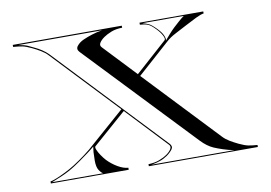

<svg xmlns="http://www.w3.org/2000/svg" viewBox="-75 -820 1325 940"><g transform="rotate(-10 587.5 -350.0)"><path d="M971 -80Q984 -66 1003.5 -54.2Q1023 -42.5 1045 -32Q1072.5 -19 1090 -15.5Q1107.5 -12 1135 -10V0H593V-10Q624.5 -11 647.8 -20Q671 -29 686 -39.5Q703 -51.5 710.5 -64Q718 -76.5 708.5 -86.5L519 -287.5L352.5 -141.5Q348 -137.5 353.5 -124Q359 -110.5 369.8 -94.8Q380.5 -79 391.5 -67Q413.5 -44 441.2 -27.8Q469 -11.5 493 -10V0H106V-10Q115 -11 136.2 -19.5Q157.5 -28 183.2 -40.8Q209 -53.5 231 -67.5Q259.5 -85.5 290.5 -108.8Q321.5 -132 340.5 -150L509 -298L204 -620.5Q191 -634.5 171.5 -646.2Q152 -658 130 -668.5Q102.5 -681.5 85.2 -685Q68 -688.5 40 -690.5V-700.5H582V-690.5Q550.5 -690 527.2 -680.8Q504 -671.5 489 -661Q472 -649 464.5 -636.5Q457 -624 466.5 -614L618.5 -453L775.5 -593.5Q782.5 -599.5 773 -617.5Q763.5 -635.5 746.5 -653Q724.5 -676.5 709.2 -682.5Q694 -688.5 670 -690V-700H987V-690Q973.5 -688.5 947.8 -676Q922 -663.5 892 -647.5Q867 -634 836.8 -618.5Q806.5 -603 787.5 -585L628 -442.5ZM782.5 -591.5Q790.5 -601.5 805.8 -618.5Q821 -635.5 833 -647Q843.5 -656.5 859.5 -671Q875.5 -685.5 889 -695H683.5Q701.5 -690 714.2 -684.2Q727 -678.5 750.5 -654.5Q771.5 -633 778.2 -616.5Q785 -600 782.5 -591.5ZM356.5 -609.5Q341 -625.5 353.5 -641.2Q366 -657 387.5 -666.5Q407.5 -675.5 433 -683.5Q458.5 -691.5 482.5 -695H66.5Q97.5 -690 113 -682.8Q128.5 -675.5 145 -667.5Q159.5 -661 177.2 -649.5Q195 -638 209 -623.5L712 -91Q726.5 -76 716.5 -62Q706.5 -48 688.5 -35Q670.5 -22.5 651 -15.8Q631.5 -9 607.5 -5H1018.5Q991.5 -10 964.2 -19Q937 -28 920 -35.5Q889.5 -49 860.5 -79.5ZM341.5 -142Q329 -131 306.8 -114.5Q284.5 -98 263.8 -83.5Q243 -69 233.5 -63Q201 -42 165.8 -26.8Q130.5 -11.5 113 -5H366.5Q356.5 -10.5 346.8 -25.8Q337 -41 337 -73Q337 -98.5 338.2 -114.5Q339.5 -130.5 341.5 -142Z"/></g></svg>

Font: Engraving Unshaded CC
Style: Bold
Weight: 700
Designer: indestructible type*
Foundry: Cowboy Collective
Version: Version 1.000